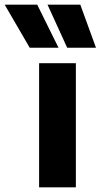

<svg xmlns="http://www.w3.org/2000/svg" viewBox="-113 -800 430 820"><path d="M0 0ZM211 0H54V-530H211ZM-74 -596ZM174 -596 90 -780H230L297 -596ZM14 -596 -93 -780H46L137 -596Z"/></svg>

Font: Tanohe Sans
Style: Bold
Weight: 700
Designer: Village Type and Design LLC & Cristiano Sobral
Foundry: Cooper Hewitt Smithsonian Design Museum
Version: Version 1.00;September 29, 2021;FontCreator 13.0.0.2655 64-b